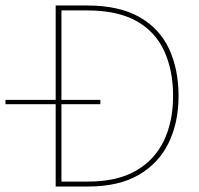

<svg xmlns="http://www.w3.org/2000/svg" viewBox="-27 -680 727 700"><path d="M176 0V-300H-7V-316H176V-660H290Q407 -660 481 -618Q555 -576 589.5 -501.5Q624 -427 624 -330Q624 -234 588 -159.5Q552 -85 479 -42.5Q406 0 294 0ZM197 -18H294Q400 -18 468.5 -57.5Q537 -97 570.5 -167Q604 -237 604 -330Q604 -424 571.5 -494.5Q539 -565 470 -603.5Q401 -642 290 -642H197V-316H339V-300H197Z"/></svg>

Font: Lil Grotesk Thin
Style: Regular
Weight: 100
Designer: Bastien Sozeau
Foundry: NBR — Bastien Sozeau
Version: Version 3.003; ttfautohint (v1.8.4.7-5d5b);gftools[0.9.33]